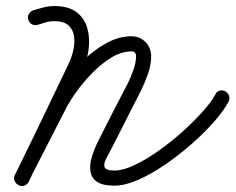

<svg xmlns="http://www.w3.org/2000/svg" viewBox="-20 -590 779 635"><path d="M74 -524Q70 -534 75 -543Q80 -552 90 -556Q107 -561 124 -565.5Q141 -570 160 -570Q207 -570 233.5 -549.5Q260 -529 269 -496Q278 -463 273 -426Q268 -389 251 -355Q207 -264 163 -172.5Q119 -81 75 11Q69 22 59.5 24Q50 26 41 22Q33 18 28.5 9Q24 0 30 -11Q90 -129 150 -248Q167 -282 195 -320.5Q223 -359 258.5 -393Q294 -427 334 -448.5Q374 -470 415 -470Q443 -470 461.5 -450.5Q480 -431 480 -404Q480 -376 469.5 -346Q459 -316 447 -292Q423 -244 398.5 -196.5Q374 -149 350 -101Q340 -82 331 -65Q322 -48 326 -37Q330 -26 359 -26Q387 -26 425 -44Q463 -62 504 -91Q545 -120 583 -154Q621 -188 650 -220.5Q679 -253 692 -277Q696 -287 706 -290Q716 -293 725 -288Q734 -283 737.5 -273.5Q741 -264 736 -254Q721 -225 688.5 -188Q656 -151 614 -114Q572 -77 526 -45.5Q480 -14 436.5 5Q393 24 359 24Q319 24 300.5 11Q282 -2 279 -24Q276 -46 284 -72Q292 -98 305 -124Q329 -172 353.5 -219.5Q378 -267 403 -315Q412 -333 421 -358Q430 -383 430 -404Q430 -420 415 -420Q382 -420 349 -400Q316 -380 286 -349.5Q256 -319 232 -285.5Q208 -252 195 -225Q165 -166 134.5 -107Q104 -48 74 11Q69 22 59 24.5Q49 27 41 22Q33 18 28.5 9Q24 0 29 -11Q74 -102 118 -193.5Q162 -285 206 -377Q216 -397 222 -422Q228 -447 225 -469.5Q222 -492 206.5 -506Q191 -520 160 -520Q145 -520 131.5 -516Q118 -512 105 -508Q95 -505 86 -509.5Q77 -514 74 -524Z"/></svg>

Font: FRB American Cursive Semibold
Style: Italic
Weight: 600
Italic angle: -25°
Version: Version 2.0;Modular Font Editor K font №1